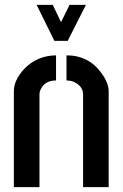

<svg xmlns="http://www.w3.org/2000/svg" viewBox="-20 -771 505 791"><path d="M130.9 -751H197.3L231.4 -679.7L266.6 -751H334L258.8 -602.5H204.1ZM37.1 0V-394.5Q37.1 -441.4 80.1 -487.3Q132.8 -542 210.9 -543V-439.5Q166 -439.5 148.4 -404.3Q142.6 -392.6 142.6 -381.8V0ZM253.9 -439.5V-543Q346.7 -543 399.4 -467.8Q427.7 -428.7 427.7 -394.5V0H322.3V-381.8Q322.3 -411.1 293.9 -428.7Q276.4 -439.5 253.9 -439.5Z"/></svg>

Font: Post No Bills Colombo
Style: Bold
Weight: 700
Designer: Kosala Senevirathne, Siva Puranthara, Lasantha Premarathna, Tharique Azeez
Foundry: Mooniak
Version: Version 1.220 ; ttfautohint (v1.6)